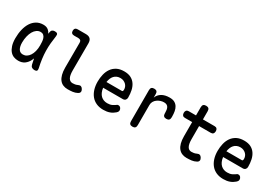

<svg xmlns="http://www.w3.org/2000/svg" viewBox="29 -1608 3542 2495"><g transform="rotate(30 1800.0 -360.0)"><path d="M239 10Q203 10 171 -2.5Q139 -15 115.5 -43Q92 -71 77.5 -116Q63 -161 63 -227Q63 -296 77.5 -357Q92 -418 120.5 -463Q149 -508 192.5 -534Q236 -560 293 -560Q341 -560 369 -536Q391 -517 405 -489Q406 -500 408 -511Q412 -538 426.5 -549Q441 -560 465 -560Q492 -560 502 -548.5Q512 -537 508 -511Q499 -453 494 -397Q489 -341 490 -283.5Q491 -226 499 -165.5Q507 -105 522 -38Q527 -14 519 -2Q511 10 485 10Q459 10 443 -2Q427 -14 422 -38Q412 -80 405 -119Q399 -103 392 -89Q370 -44 332.5 -17Q295 10 239 10ZM253 -90Q282 -90 306.5 -105Q331 -120 349.5 -148Q368 -176 378.5 -215.5Q389 -255 389 -305Q389 -330 387 -357.5Q385 -385 377.5 -407.5Q370 -430 353.5 -445Q337 -460 307 -460Q277 -460 251 -441.5Q225 -423 206.5 -391Q188 -359 177.5 -315Q167 -271 167 -221Q167 -160 188 -125Q209 -90 253 -90Z M918 -234Q918 -161 938.5 -125.5Q959 -90 999 -90Q1017 -90 1035 -93Q1053 -96 1074 -106Q1097 -117 1113.5 -111Q1130 -105 1142 -84Q1155 -62 1150 -44Q1145 -26 1125 -16Q1093 1 1058 5.5Q1023 10 981 10Q943 10 912 -3.5Q881 -17 859.5 -45Q838 -73 826.5 -116Q815 -159 815 -218L816 -592Q816 -614 804.5 -625Q793 -636 771 -636H707Q684 -636 672 -648Q660 -660 660 -683Q660 -706 672 -718Q684 -730 707 -730H830Q875 -730 897 -708Q919 -686 919 -641Z M1659 -141Q1680 -141 1693 -125.5Q1706 -110 1706 -91Q1706 -80 1701.5 -70.5Q1697 -61 1683 -48Q1667 -34 1649 -23Q1631 -12 1610 -4.5Q1589 3 1565.5 6.5Q1542 10 1516 10Q1457 10 1411.5 -10Q1366 -30 1335 -67Q1304 -104 1287.5 -156Q1271 -208 1271 -272Q1271 -328 1283.5 -380.5Q1296 -433 1324 -473Q1352 -513 1396.5 -536.5Q1441 -560 1506 -560Q1567 -560 1607.5 -539Q1648 -518 1673 -481Q1698 -444 1708.5 -395Q1719 -346 1719 -289Q1719 -267 1705.5 -252.5Q1692 -238 1669 -238H1373Q1378 -200 1390.5 -172Q1403 -144 1422 -126Q1441 -108 1465.5 -99Q1490 -90 1518 -90Q1561 -90 1588 -103.5Q1615 -117 1630 -128Q1638 -136 1644.5 -138.5Q1651 -141 1659 -141ZM1373 -324H1606Q1611 -324 1616 -329.5Q1621 -335 1621 -353Q1621 -373 1613.5 -392Q1606 -411 1591 -426Q1576 -441 1554.5 -450.5Q1533 -460 1506 -460Q1477 -460 1454 -450Q1431 -440 1414.5 -422Q1398 -404 1388 -379.5Q1378 -355 1373 -324Z M1955 10Q1929 10 1916.5 -2.5Q1904 -15 1904 -42V-509Q1904 -535 1916.5 -547.5Q1929 -560 1955 -560Q1981 -560 1993.5 -547.5Q2006 -535 2006 -509V-455Q2024 -504 2070 -532Q2116 -560 2188 -560Q2233 -560 2261.5 -544.5Q2290 -529 2307 -502Q2324 -475 2330.5 -439Q2337 -403 2337 -362V-350Q2337 -324 2324.5 -311Q2312 -298 2285 -298Q2259 -298 2246.5 -311Q2234 -324 2234 -350V-360Q2234 -381 2231 -401Q2228 -421 2220 -436.5Q2212 -452 2196 -461Q2180 -470 2154 -470Q2129 -470 2103 -461.5Q2077 -453 2055 -437Q2033 -421 2019.5 -397.5Q2006 -374 2006 -345V-42Q2006 -15 1993.5 -2.5Q1981 10 1955 10Z M2877 -530Q2901 -530 2912.5 -516.5Q2924 -503 2924 -480Q2924 -457 2912.5 -443.5Q2901 -430 2877 -430H2702V-234Q2702 -161 2722 -125.5Q2742 -90 2782 -90Q2801 -90 2819 -93Q2837 -96 2858 -106Q2880 -117 2897 -111Q2914 -105 2926 -84Q2939 -62 2934 -44Q2929 -26 2908 -16Q2877 1 2841.5 5.5Q2806 10 2765 10Q2727 10 2696 -3.5Q2665 -17 2643 -45Q2621 -73 2609.5 -116Q2598 -159 2598 -218V-430H2489Q2466 -430 2454.5 -443.5Q2443 -457 2443 -480Q2443 -503 2454.5 -516.5Q2466 -530 2490 -530H2598V-653Q2598 -680 2611 -692.5Q2624 -705 2650 -705Q2676 -705 2689 -692.5Q2702 -680 2702 -653V-530Z M3459 -141Q3480 -141 3493 -125.5Q3506 -110 3506 -91Q3506 -80 3501.5 -70.5Q3497 -61 3483 -48Q3467 -34 3449 -23Q3431 -12 3410 -4.5Q3389 3 3365.5 6.5Q3342 10 3316 10Q3257 10 3211.5 -10Q3166 -30 3135 -67Q3104 -104 3087.5 -156Q3071 -208 3071 -272Q3071 -328 3083.5 -380.5Q3096 -433 3124 -473Q3152 -513 3196.5 -536.5Q3241 -560 3306 -560Q3367 -560 3407.5 -539Q3448 -518 3473 -481Q3498 -444 3508.5 -395Q3519 -346 3519 -289Q3519 -267 3505.5 -252.5Q3492 -238 3469 -238H3173Q3178 -200 3190.5 -172Q3203 -144 3222 -126Q3241 -108 3265.5 -99Q3290 -90 3318 -90Q3361 -90 3388 -103.5Q3415 -117 3430 -128Q3438 -136 3444.5 -138.5Q3451 -141 3459 -141ZM3173 -324H3406Q3411 -324 3416 -329.5Q3421 -335 3421 -353Q3421 -373 3413.5 -392Q3406 -411 3391 -426Q3376 -441 3354.5 -450.5Q3333 -460 3306 -460Q3277 -460 3254 -450Q3231 -440 3214.5 -422Q3198 -404 3188 -379.5Q3178 -355 3173 -324Z"/></g></svg>

Font: Maple Mono Medium
Style: Regular
Weight: 500
Monospace: yes
Designer: subframe7536
Version: Version 7.000